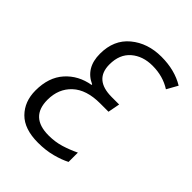

<svg xmlns="http://www.w3.org/2000/svg" viewBox="-168 -623 714 714"><g transform="rotate(45 189.5 -265.5)"><path d="M290 -20V-69Q261 -55 231.5 -46Q202 -37 168 -37Q71 -37 71 -128Q71 -186 109 -221.5Q147 -257 219 -257H263L272 -304H233Q141 -304 141 -384Q141 -437 174 -465.5Q207 -494 258 -494Q313 -494 355 -467L379 -510Q328 -541 258 -541Q186 -541 137 -500.5Q88 -460 88 -387Q88 -313 148 -286V-283Q89 -273 52 -231.5Q15 -190 15 -121Q15 -63 51 -26.5Q87 10 159 10Q200 10 233.5 1Q267 -8 290 -20Z"/></g></svg>

Font: Noto Sans UI SemiCondensed Light
Style: Italic
Weight: 300
Width: 4
Designer: Monotype Design Team
Foundry: Monotype Imaging Inc.
Version: 1.001